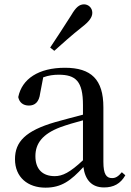

<svg xmlns="http://www.w3.org/2000/svg" viewBox="-20 -849 605 884"><path d="M211 -630 230 -615C270 -651 309 -686 357 -724C391 -750 405 -770 405 -790C405 -814 386 -829 367 -829C345 -829 329 -815 308 -779C272 -722 242 -677 211 -630ZM459 14C503 14 535 -3 557 -42L541 -56C524 -36 512 -29 496 -29C470 -29 456 -46 456 -104V-355C456 -483 400 -537 279 -537C158 -537 81 -486 64 -402C69 -377 87 -363 113 -363C140 -363 160 -378 165 -420L179 -493C204 -502 227 -505 250 -505C329 -505 362 -475 362 -365V-321C320 -310 274 -298 235 -287C97 -247 49 -196 49 -116C49 -32 109 15 189 15C263 15 306 -17 364 -80C372 -21 402 14 459 14ZM362 -111C302 -55 268 -38 232 -38C178 -38 143 -68 143 -130C143 -189 176 -232 257 -263C287 -274 324 -285 362 -295Z"/></svg>

Font: Noto Serif JP Medium
Style: Regular
Weight: 500
Designer: Ryoko NISHIZUKA 西塚涼子 (kana & ideographs); Frank Grießhammer (Latin, Greek & Cyrillic); Wenlong ZHANG 张文龙 (bopomofo); San
Foundry: Adobe
Version: Version 2.001;hotconv 1.1.0;makeotfexe 2.6.0